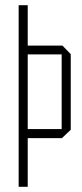

<svg xmlns="http://www.w3.org/2000/svg" viewBox="-20 -721 315 741"><path d="M52 0V-701H87V0ZM87 -188V-223H218V-188ZM218 -188V-511H253V-220L219 -188ZM87 -511V-545H221L253 -512V-511Z"/></svg>

Font: Foldit ExtraLight
Style: Regular
Weight: 250
Version: Version 1.003